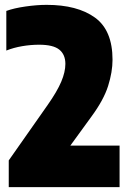

<svg xmlns="http://www.w3.org/2000/svg" viewBox="-20 -770 531 790"><path d="M16 0V-110L176 -338Q215 -393.5 232 -433.8Q249 -474 249 -507Q249 -545.5 224 -565.8Q199 -586 141 -586Q106.5 -586 71.2 -580Q36 -574 6 -562V-725Q37.5 -736.5 84.5 -743.2Q131.5 -750 172 -750Q298 -750 370.5 -697.8Q443 -645.5 443 -524Q443 -474 424.8 -416.2Q406.5 -358.5 356 -290L269.5 -171H472V0Z"/></svg>

Font: Encode Sans Condensed Condensed Black
Style: Regular
Weight: 900
Width: 3
Designer: Multiple Designers
Foundry: Impallari Type
Version: Version 3.000; ttfautohint (v1.8.3) -l 8 -r 50 -G 200 -x 14 